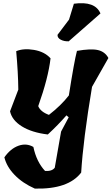

<svg xmlns="http://www.w3.org/2000/svg" viewBox="-20 -862 689 1185"><path d="M42 -175 93 -309Q92 -412 80 -546Q125 -565 190 -554Q255 -543 292 -502Q278 -381 216 -207Q230 -172 282 -153Q357 -211 405 -273Q438 -484 455 -548Q541 -563 584.5 -553Q628 -543 649 -504L548 -326Q493 3 481 203Q402 307 195 302Q120 269 70.5 218Q21 167 7 109Q45 55 94 37.5Q143 20 186 45Q205 136 258 193Q301 196 318 173Q350 -15 357 -50L404 -138L390 -150Q338 -90 275 -32Q176 -44 115 -82Q54 -120 42 -175ZM600 -779 404 -607Q376 -606 355 -617Q334 -628 335 -647L406 -741L436 -839Q567 -857 600 -779Z"/></svg>

Font: Tillana
Style: Bold
Weight: 700
Designer: Lipi Raval (Devanagari, Latin), Jonny Pinhorn (Latin)
Foundry: Indian Type Foundry
Version: Version 2.002;PS 1.0;hotconv 1.0.79;makeotf.lib2.5.61930; tt